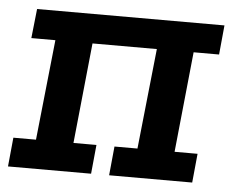

<svg xmlns="http://www.w3.org/2000/svg" viewBox="-40 -495 660 541"><g transform="rotate(5 290.0 -224.5)"><path d="M9 -82H73L103 -366H35L44 -449H574L566 -366H494L465 -82H530L522 0H287L295 -82H360L390 -366H208L179 -82H244L236 0H1Z"/></g></svg>

Font: Zilla Slab SemiBold
Style: Regular
Weight: 600
Designer: Typotheque.com
Foundry: Typotheque type foundry
Version: Version 1.0; 2017